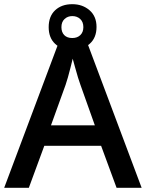

<svg xmlns="http://www.w3.org/2000/svg" viewBox="-20 -899 699 919"><path d="M538 0 464 -201H192L118 0H0L269 -717H389L658 0ZM365 -493Q361 -503 353.5 -527.5Q346 -552 339 -578Q332 -604 328 -618Q323 -597 317 -573.5Q311 -550 305 -528.5Q299 -507 294 -493L224 -299H434ZM326 -660Q275 -660 244 -689Q213 -718 213 -769Q213 -821 244 -850Q275 -879 326 -879Q375 -879 408.5 -850Q442 -821 442 -770Q442 -718 409 -689Q376 -660 326 -660ZM326 -717Q350 -717 364.5 -731Q379 -745 379 -769Q379 -794 364 -808Q349 -822 326 -822Q304 -822 289 -808Q274 -794 274 -769Q274 -745 287.5 -731Q301 -717 326 -717Z"/></svg>

Font: Noto Sans Oriya Medium
Style: Regular
Weight: 500
Version: Version 2.003